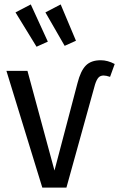

<svg xmlns="http://www.w3.org/2000/svg" viewBox="-20 -847 538 867"><path d="M280 0H171L9 -527H104L226 -77L330 -472Q344 -527 367.5 -551Q391 -575 435 -575Q466 -575 498 -558L477 -500Q459 -506 448 -506Q433 -506 424.5 -496.5Q416 -487 409 -465ZM196 -659 145 -636 50 -791 119 -827ZM323 -663 272 -640 185 -791 254 -827Z"/></svg>

Font: Fira Sans Condensed
Style: Regular
Weight: 400
Width: 3
Designer: bBox Type GmbH & Carrois Corporate GbR & Edenspiekermann AG
Foundry: bBox Type GmbH & Carrois Corporate GbR & Edenspiekermann AG
Version: Version 4.301